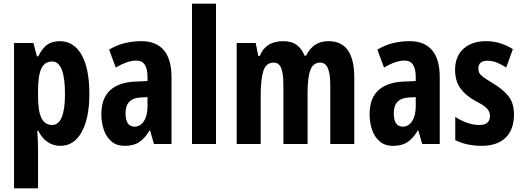

<svg xmlns="http://www.w3.org/2000/svg" viewBox="-20 -780 2831 1040"><path d="M303 -557Q380 -557 422 -483Q464 -409 464 -272Q464 -140 422.5 -65Q381 10 307 10Q270 10 239 -10Q208 -30 187 -72H182Q184 -41 185 -17.5Q186 6 186 21V240H56V-547H161L180 -475H187Q212 -523 239 -540Q266 -557 303 -557ZM262 -447Q222 -447 204 -409Q186 -371 186 -287V-260Q186 -178 204.5 -140.5Q223 -103 262 -103Q332 -103 332 -271Q332 -447 262 -447Z M746 -557Q826 -557 867.5 -508Q909 -459 909 -362V0H814L793 -73H790Q765 -31 734.5 -10.5Q704 10 656 10Q611 10 583 -14.5Q555 -39 542 -78Q529 -117 529 -161Q529 -247 576 -290.5Q623 -334 711 -338L779 -341V-363Q779 -452 719 -452Q671 -452 607 -414L571 -511Q646 -557 746 -557ZM742 -252Q660 -248 660 -167Q660 -94 709 -94Q740 -94 759.5 -124Q779 -154 779 -204V-254Z M1150 0H1020V-760H1150Z M1760 -557Q1899 -557 1899 -360V0H1769V-322Q1769 -441 1715 -441Q1676 -441 1661 -400.5Q1646 -360 1646 -277V0H1515V-323Q1515 -384 1502.5 -412.5Q1490 -441 1463 -441Q1421 -441 1406.5 -395.5Q1392 -350 1392 -261V0H1262V-547H1365L1379 -477H1387Q1419 -557 1514 -557Q1561 -557 1589 -535Q1617 -513 1629 -479H1638Q1657 -517 1686.5 -537Q1716 -557 1760 -557Z M2199 -557Q2279 -557 2320.5 -508Q2362 -459 2362 -362V0H2267L2246 -73H2243Q2218 -31 2187.5 -10.5Q2157 10 2109 10Q2064 10 2036 -14.5Q2008 -39 1995 -78Q1982 -117 1982 -161Q1982 -247 2029 -290.5Q2076 -334 2164 -338L2232 -341V-363Q2232 -452 2172 -452Q2124 -452 2060 -414L2024 -511Q2099 -557 2199 -557ZM2195 -252Q2113 -248 2113 -167Q2113 -94 2162 -94Q2193 -94 2212.5 -124Q2232 -154 2232 -204V-254Z M2764 -160Q2764 -77 2718 -33.5Q2672 10 2589 10Q2508 10 2446 -21V-147Q2472 -129 2507 -116Q2542 -103 2577 -103Q2634 -103 2634 -153Q2634 -173 2619.5 -190.5Q2605 -208 2552 -235Q2501 -263 2473 -303Q2445 -343 2445 -402Q2445 -474 2490 -515.5Q2535 -557 2613 -557Q2653 -557 2688.5 -546Q2724 -535 2758 -514L2722 -414Q2699 -430 2673 -440.5Q2647 -451 2620 -451Q2571 -451 2571 -408Q2571 -394 2577 -383.5Q2583 -373 2600 -361Q2617 -349 2651 -328Q2701 -299 2732.5 -261Q2764 -223 2764 -160Z"/></svg>

Font: Noto Sans Arabic ExtCond
Style: Bold
Weight: 700
Width: 2
Designer: Monotype Design Team, Nadine Chahine, Nizar Qandah and Khaled Hosny
Foundry: Monotype Imaging Inc.
Version: Version 2.012; ttfautohint (v1.8.4.7-5d5b)